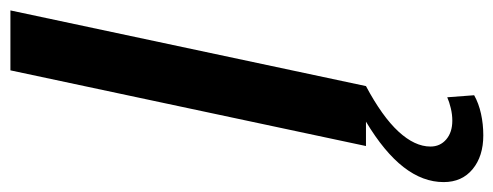

<svg xmlns="http://www.w3.org/2000/svg" viewBox="-366 -424 971 378"><g transform="rotate(-90 120.0 -234.5)"><path d="M22 0 171 -700H289L140 0Q80 32 50.5 64Q21 96 21 127Q21 146 35 158Q49 170 72 170Q84 170 96.5 167Q109 164 118 160L122 213Q106 222 85.5 226.5Q65 231 43 231Q2 231 -23.5 210Q-49 189 -49 153Q-49 112 -19.5 74Q10 36 70 0Z"/></g></svg>

Font: Red Hat Text Medium
Style: Italic
Weight: 500
Italic angle: -12°
Designer: Pentagram / MCKL
Foundry: Pentagram / MCKL
Version: Version 1.003; Red Hat Text Medium Italic